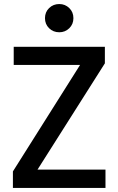

<svg xmlns="http://www.w3.org/2000/svg" viewBox="-20 -932 587 952"><path d="M44 0V-82L377 -610H48V-700H500V-618L166 -91H503V0ZM274 -772Q244 -772 223.5 -792Q203 -812 203 -842Q203 -872 223.5 -892Q244 -912 274 -912Q303 -912 323.5 -892Q344 -872 344 -842Q344 -812 323.5 -792Q303 -772 274 -772Z"/></svg>

Font: Rethink Sans Medium
Style: Regular
Weight: 500
Designer: The Rethink Sans project authors (Hans Thiessen). DM Sans designed by Colophon Foundry.
Foundry: Rethink Communications LLC
Version: Version 1.001